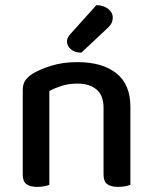

<svg xmlns="http://www.w3.org/2000/svg" viewBox="-20 -725 599 751"><path d="M385 -303Q385 -352 357.5 -375Q330 -398 283 -398Q248 -398 220.5 -389Q193 -380 173 -369V-2Q166 1 153.5 3.5Q141 6 126 6Q97 6 83 -5Q69 -16 69 -42V-372Q69 -395 78 -409Q87 -423 108 -437Q136 -454 181 -468Q226 -482 283 -482Q380 -482 435 -438.5Q490 -395 490 -307V-2Q483 1 470 3.5Q457 6 442 6Q413 6 399 -5Q385 -16 385 -42ZM357 -705Q387 -704 404 -689.5Q421 -675 421 -658Q421 -641 414 -630.5Q407 -620 390 -605L298 -519Q272 -519 257 -532.5Q242 -546 242 -562Q242 -572 246.5 -580Q251 -588 259 -596Z"/></svg>

Font: Baloo Chettan 2 Medium
Style: Regular
Weight: 500
Designer: Maithili Shingre, Unnati Kotecha and Ek Type
Foundry: Ek Type
Version: Version 1.640;hotconv 1.0.111;makeotfexe 2.5.65597; ttfautoh